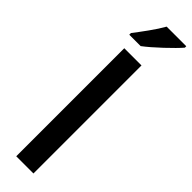

<svg xmlns="http://www.w3.org/2000/svg" viewBox="-335 -970 955 955"><g transform="rotate(45 142.5 -492.5)"><path d="M195 0H74V-760H195ZM285 -985H147Q128 -951 97 -908Q66 -865 44 -837V-825H124Q160 -852 210.5 -899.5Q261 -947 285 -975Z"/></g></svg>

Font: Noto Sans Display Medium
Style: Regular
Weight: 500
Designer: Monotype Design Team
Foundry: Monotype Imaging Inc.
Version: Version 1.900